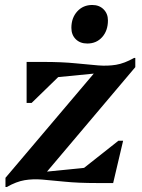

<svg xmlns="http://www.w3.org/2000/svg" viewBox="-20 -736 571 772"><path d="M2 16V-21L357 -440L214 -426L107 -322H87V-487H151Q230 -487 283.5 -481.5Q337 -476 375 -473Q413 -470 446.5 -475.5Q480 -481 519 -503H524V-466L169 -46L318 -61L456 -170H475L435 0H372Q293 0 240 -5.5Q187 -11 149.5 -14Q112 -17 79 -11.5Q46 -6 7 16ZM331 -561Q302 -561 284.5 -578.5Q267 -596 267 -624Q267 -664 290.5 -690Q314 -716 351 -716Q379 -716 396.5 -698.5Q414 -681 414 -654Q414 -613 391 -587Q368 -561 331 -561Z"/></svg>

Font: Platypi Medium
Style: Italic
Weight: 500
Italic angle: -13°
Designer: David Sargent
Foundry: Bolt Cutter Type
Version: Version 1.200; ttfautohint (v1.8.4.7-5d5b)